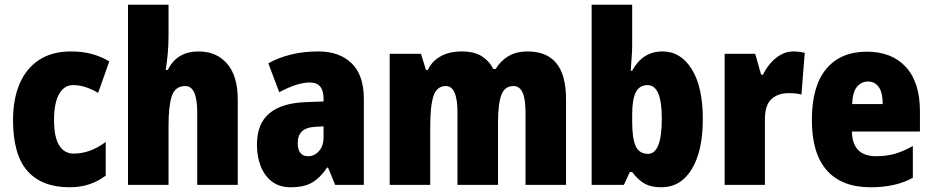

<svg xmlns="http://www.w3.org/2000/svg" viewBox="-20 -780 3933 810"><path d="M273 10Q157 10 96 -58.5Q35 -127 35 -274Q35 -361 62.5 -426Q90 -491 144.5 -527Q199 -563 280 -563Q327 -563 366.5 -552.5Q406 -542 441 -521L394 -388Q367 -404 341 -412.5Q315 -421 288 -421Q251 -421 229.5 -383.5Q208 -346 208 -274Q208 -202 229.5 -167Q251 -132 291 -132Q360 -132 426 -181V-39Q394 -15 356.5 -2.5Q319 10 273 10Z M691 -630Q691 -588 687.5 -551.5Q684 -515 679 -485H688Q726 -563 818 -563Q893 -563 938 -511.5Q983 -460 983 -360V0H812V-306Q812 -417 762 -417Q719 -417 705 -375.5Q691 -334 691 -250V0H520V-760H691Z M1323 -563Q1412 -563 1463.5 -513Q1515 -463 1515 -363V0H1394L1364 -73H1360Q1331 -30 1297 -10Q1263 10 1206 10Q1159 10 1127.5 -14Q1096 -38 1080 -78.5Q1064 -119 1064 -169Q1064 -258 1116 -301.5Q1168 -345 1267 -349L1345 -352V-364Q1345 -432 1287 -432Q1235 -432 1158 -391L1112 -513Q1155 -537 1208 -550Q1261 -563 1323 -563ZM1311 -245Q1236 -242 1236 -177Q1236 -121 1280 -121Q1307 -121 1326 -143Q1345 -165 1345 -200V-247Z M2206 -563Q2286 -563 2327 -513.5Q2368 -464 2368 -360V0H2197V-305Q2197 -363 2184.5 -390Q2172 -417 2146 -417Q2109 -417 2095 -379Q2081 -341 2081 -262V0H1910V-305Q1910 -417 1861 -417Q1823 -417 1809 -375.5Q1795 -334 1795 -246V0H1624V-553H1756L1777 -485H1785Q1802 -522 1839 -542.5Q1876 -563 1928 -563Q1981 -563 2013 -542.5Q2045 -522 2061 -489H2071Q2092 -524 2125.5 -543.5Q2159 -563 2206 -563Z M2647 -588Q2647 -568 2645 -541.5Q2643 -515 2641 -482H2647Q2691 -563 2775 -563Q2852 -563 2898.5 -488Q2945 -413 2945 -278Q2945 -143 2898.5 -66.5Q2852 10 2770 10Q2727 10 2700 -5Q2673 -20 2647 -54H2637L2612 0H2476V-760H2647ZM2712 -421Q2678 -421 2662.5 -391Q2647 -361 2647 -297V-267Q2647 -195 2662 -163Q2677 -131 2714 -131Q2772 -131 2772 -280Q2772 -421 2712 -421Z M3326 -563Q3350 -563 3375 -557L3361 -381Q3351 -384 3338.5 -385.5Q3326 -387 3307 -387Q3262 -387 3234.5 -362Q3207 -337 3207 -276V0H3037V-553H3166L3191 -465H3199Q3210 -489 3229 -511.5Q3248 -534 3273 -548.5Q3298 -563 3326 -563Z M3637 -562Q3742 -562 3801.5 -497.5Q3861 -433 3861 -310V-225H3574Q3576 -121 3676 -121Q3719 -121 3754.5 -131Q3790 -141 3831 -164V-30Q3760 10 3653 10Q3531 10 3468 -61.5Q3405 -133 3405 -274Q3405 -416 3465.5 -489Q3526 -562 3637 -562ZM3642 -436Q3614 -436 3595.5 -414Q3577 -392 3575 -341H3704Q3704 -389 3687.5 -412.5Q3671 -436 3642 -436Z"/></svg>

Font: Noto Sans Lao Condensed Black
Style: Regular
Weight: 900
Width: 3
Designer: Monotype Design Team
Foundry: Monotype Imaging Inc.
Version: Version 2.003; ttfautohint (v1.8.4.7-5d5b)